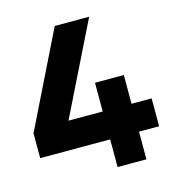

<svg xmlns="http://www.w3.org/2000/svg" viewBox="-105 -790 812 881"><g transform="rotate(-15 301.0 -350.0)"><path d="M345.5 0V-131.5H13V-249.5L234.5 -700H398L183 -264H345.5V-400.5H482.5V-264H578V-131.5H482.5V0Z"/></g></svg>

Font: Geologica Roman
Style: Bold
Weight: 700
Designer: Sindre Bremnes, Frode Helland
Foundry: Monokrom Skriftforlag AS
Version: Version 1.010;gftools[0.9.28]